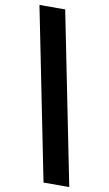

<svg xmlns="http://www.w3.org/2000/svg" viewBox="-107 -851 624 1102"><g transform="rotate(10 205.0 -300.0)"><path d="M380 200H230L30 -800H180Z"/></g></svg>

Font: Big Shoulders Display Thin Black
Style: Regular
Weight: 900
Version: Version 2.002